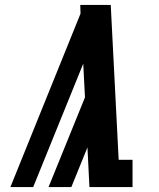

<svg xmlns="http://www.w3.org/2000/svg" viewBox="-20 -755 640 775"><path d="M22 0 305 -700 304 -735H427L459 -110H515V0H341L333 -160L268 0H176L323 -362L316 -498L114 0Z"/></svg>

Font: Iosevka Curly Slab XBdExObl
Style: Regular
Weight: 800
Width: 7
Italic angle: -9°
Monospace: yes
Designer: Belleve Invis
Foundry: Belleve Invis
Version: Version 11.1.0; ttfautohint (v1.8.3)